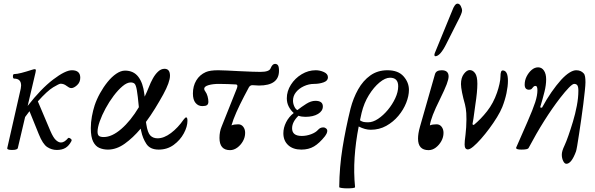

<svg xmlns="http://www.w3.org/2000/svg" viewBox="-20 -811 3271 1055"><path d="M46 13Q17 13 20 2L87 -293Q92 -313 94 -324Q96 -335 96 -341Q96 -379 58 -379Q51 -379 51 -391.5Q51 -404 58 -404Q73 -404 98 -410.5Q123 -417 154 -427Q166 -431 171 -431Q177 -431 177 -424Q177 -422 175 -412L132 -229Q205 -323 272 -374Q339 -425 375 -425Q421 -425 421 -384Q421 -359 403.5 -343Q386 -327 372 -327Q365 -327 359 -330.5Q353 -334 346 -339Q331 -351 313 -351Q305 -351 272.5 -331.5Q240 -312 188 -254L257 -91Q273 -54 287.5 -41Q302 -28 315 -28Q334 -28 354 -52Q358 -56 367.5 -49.5Q377 -43 372 -35Q359 -10 340 1.5Q321 13 292 13Q264 13 239.5 -3Q215 -19 193 -74L142 -200Q130 -184 118 -168L78 2Q76 13 46 13Z M573 11Q548 11 526.5 2Q505 -7 492 -32.5Q479 -58 479 -107Q479 -139 485 -171.5Q491 -204 500 -232Q511 -265 529.5 -298.5Q548 -332 571 -360.5Q594 -389 619 -406Q644 -423 667 -423Q714 -423 740 -389Q766 -355 773 -295Q774 -289 775 -280Q788 -307 799 -335Q807 -356 819.5 -379Q832 -402 848.5 -417.5Q865 -433 884 -433Q914 -433 914 -395Q914 -360 877 -292Q856 -254 832 -215Q808 -176 782 -141Q783 -134 784 -128Q791 -82 806 -66.5Q821 -51 846 -51Q881 -51 919.5 -80Q958 -109 989 -154Q998 -166 1003 -166Q1010 -166 1010 -147Q1010 -115 990 -78Q970 -41 934.5 -15Q899 11 852 11Q805 11 784.5 -20Q764 -51 756 -90Q754 -97 753 -104Q711 -54 665.5 -21.5Q620 11 573 11ZM516 -87Q516 -71 523.5 -64.5Q531 -58 550 -58Q595 -58 646.5 -102.5Q698 -147 743 -222Q737 -287 732 -315.5Q727 -344 719.5 -351Q712 -358 698 -358Q678 -358 653.5 -337.5Q629 -317 604.5 -284.5Q580 -252 560 -215Q540 -178 528 -144Q516 -110 516 -87Z M1244 14Q1186 14 1186 -53Q1186 -88 1198 -116L1281 -324Q1290 -346 1276 -347Q1256 -348 1232.5 -349Q1209 -350 1183 -350Q1149 -350 1125.5 -343Q1102 -336 1102 -323Q1102 -320 1103.5 -316Q1105 -312 1109 -307Q1116 -298 1120.5 -282Q1125 -266 1125 -252Q1125 -239 1117.5 -233.5Q1110 -228 1092 -228Q1069 -228 1054.5 -245.5Q1040 -263 1040 -297Q1040 -338 1058.5 -369Q1077 -400 1111 -415Q1134 -425 1179 -425Q1197 -425 1226.5 -423.5Q1256 -422 1296 -420Q1337 -418 1366 -417Q1395 -416 1411 -416Q1460 -416 1467 -436Q1477 -460 1491 -460Q1502 -460 1507.5 -452Q1513 -444 1513 -422Q1513 -341 1403 -341Q1393 -341 1385 -342Q1377 -343 1367 -343Q1355 -343 1348 -332L1321 -281Q1297 -235 1279 -194.5Q1261 -154 1252 -122Q1266 -128 1289 -128Q1306 -128 1316.5 -114.5Q1327 -101 1327 -81Q1327 -57 1315 -35.5Q1303 -14 1284 0Q1265 14 1244 14Z M1636 11Q1590 11 1563.5 -13.5Q1537 -38 1537 -79Q1537 -109 1552 -139Q1567 -169 1594 -190Q1577 -205 1566.5 -225.5Q1556 -246 1556 -271Q1556 -310 1578.5 -345.5Q1601 -381 1637.5 -403Q1674 -425 1715 -425Q1738 -425 1760 -415Q1782 -405 1782 -386Q1782 -367 1758 -358.5Q1734 -350 1706 -350Q1677 -350 1650 -337.5Q1623 -325 1606.5 -304.5Q1590 -284 1590 -258Q1590 -242 1597 -226.5Q1604 -211 1614 -206Q1637 -224 1663 -240.5Q1689 -257 1713 -257Q1754 -257 1754 -226Q1754 -201 1727.5 -185Q1701 -169 1658 -169Q1637 -169 1620 -175Q1585 -141 1585 -106Q1585 -64 1638 -64Q1664 -64 1689.5 -73.5Q1715 -83 1728 -98Q1738 -109 1750.5 -110.5Q1763 -112 1769 -107Q1780 -101 1778 -88.5Q1776 -76 1766 -63Q1735 -24 1705.5 -6.5Q1676 11 1636 11Z M1844 217Q1845 107 1862 1.5Q1879 -104 1906 -214Q1921 -272 1948 -320Q1975 -368 2015 -396.5Q2055 -425 2109 -425Q2168 -425 2197.5 -391.5Q2227 -358 2227 -317Q2227 -284 2212 -246Q2197 -208 2169 -174.5Q2141 -141 2102.5 -119.5Q2064 -98 2017 -98Q1986 -98 1951 -116Q1934 -30 1928.5 54Q1923 138 1931 217Q1931 221 1918 222.5Q1905 224 1888 224Q1871 224 1857.5 222Q1844 220 1844 217ZM1967 -191Q1962 -170 1958 -150Q1968 -143 1977.5 -141Q1987 -139 2003 -139Q2029 -139 2057.5 -158Q2086 -177 2111 -207Q2136 -237 2152 -271.5Q2168 -306 2168 -337Q2168 -384 2123 -384Q2097 -384 2065.5 -358Q2034 -332 2007 -288.5Q1980 -245 1967 -191Z M2335 14Q2277 14 2277 -49Q2277 -63 2279.5 -79Q2282 -95 2288 -116L2370 -403Q2376 -425 2407 -425Q2445 -425 2445 -391Q2445 -376 2434.5 -348Q2424 -320 2397 -265Q2372 -215 2358.5 -180Q2345 -145 2342 -122Q2356 -128 2379 -128Q2396 -128 2406.5 -114.5Q2417 -101 2417 -81Q2417 -57 2405 -35.5Q2393 -14 2374.5 0Q2356 14 2335 14ZM2372 -502Q2367 -502 2367 -509Q2367 -511 2367.5 -513.5Q2368 -516 2369 -519L2465 -753Q2479 -791 2494 -791Q2505 -791 2512 -777.5Q2519 -764 2519 -752Q2519 -746 2513 -731Q2507 -716 2490 -684L2433 -571Q2399 -502 2372 -502Z M2551 10Q2533 10 2533 -17Q2533 -26 2534 -38Q2535 -50 2538 -72Q2540 -87 2541.5 -111.5Q2543 -136 2543 -155Q2543 -195 2539.5 -214Q2536 -233 2535 -237Q2525 -272 2519 -302Q2513 -332 2513 -349Q2513 -384 2529 -405Q2545 -426 2561 -426Q2578 -426 2590.5 -409Q2603 -392 2603 -351Q2603 -307 2592 -236Q2585 -184 2581.5 -159.5Q2578 -135 2576 -128L2583 -124Q2622 -156 2656.5 -200Q2691 -244 2711 -302Q2719 -325 2724.5 -349.5Q2730 -374 2730 -391Q2730 -424 2742 -424Q2771 -424 2771 -367Q2771 -337 2763 -299Q2755 -261 2740 -223Q2730 -198 2711 -167Q2692 -136 2669 -105Q2646 -74 2623 -48Q2600 -22 2581 -6Q2562 10 2551 10Z M3092 89Q3082 89 3074.5 73.5Q3067 58 3067 39Q3067 29 3070.5 17Q3074 5 3083 -14Q3091 -31 3103 -65Q3115 -99 3128 -142Q3141 -185 3149.5 -229.5Q3158 -274 3158 -312Q3158 -334 3152.5 -342Q3147 -350 3135 -350Q3126 -350 3106 -329.5Q3086 -309 3058 -273Q2970 -159 2884 3Q2879 11 2845 11Q2816 11 2816 2Q2816 0 2816.5 -1Q2817 -2 2818 -4L2878 -141Q2909 -212 2921 -249.5Q2933 -287 2933 -315Q2933 -339 2923 -339Q2915 -339 2911 -334Q2907 -329 2902 -323.5Q2897 -318 2887 -318Q2863 -318 2863 -346Q2863 -370 2874 -391.5Q2885 -413 2901.5 -427Q2918 -441 2937 -441Q2957 -441 2969 -423Q2981 -405 2981 -375Q2981 -344 2972 -307.5Q2963 -271 2948 -221L2958 -219Q2984 -267 3010.5 -305Q3037 -343 3063 -372Q3088 -399 3109 -412Q3130 -425 3146 -425Q3172 -425 3187 -408Q3193 -402 3195 -389Q3197 -376 3197 -359Q3197 -344 3193.5 -311.5Q3190 -279 3185 -238Q3180 -197 3173.5 -153.5Q3167 -110 3161.5 -72.5Q3156 -35 3151.5 -9.5Q3147 16 3145 21Q3120 89 3092 89Z"/></svg>

Font: Junicode
Style: Italic
Weight: 400
Italic angle: -11°
Designer: Peter S. Baker
Version: Version 2.100; ttfautohint (v1.8.4)